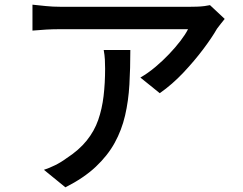

<svg xmlns="http://www.w3.org/2000/svg" viewBox="-20 -757 1040 822"><path d="M942 -676Q935 -668 925.5 -655.5Q916 -643 909 -634Q888 -597 850.5 -547Q813 -497 765.5 -446.5Q718 -396 664 -358L581 -425Q614 -444 645.5 -470.5Q677 -497 704.5 -526Q732 -555 753 -582.5Q774 -610 785 -632Q771 -632 737.5 -632Q704 -632 657.5 -632Q611 -632 558.5 -632Q506 -632 454 -632Q402 -632 357 -632Q312 -632 280 -632Q248 -632 237 -632Q207 -632 179 -630.5Q151 -629 119 -626V-737Q147 -734 177 -731Q207 -728 237 -728Q248 -728 281 -728Q314 -728 360.5 -728Q407 -728 461 -728Q515 -728 569 -728Q623 -728 670 -728Q717 -728 750 -728Q783 -728 796 -728Q807 -728 823.5 -728.5Q840 -729 855.5 -731Q871 -733 879 -735ZM538 -543Q538 -465 534 -395Q530 -325 515.5 -262.5Q501 -200 471 -145.5Q441 -91 390 -43Q339 5 260 45L168 -30Q190 -37 215.5 -49.5Q241 -62 264 -79Q318 -114 351 -155Q384 -196 400.5 -243.5Q417 -291 423.5 -346Q430 -401 430 -463Q430 -483 429 -502Q428 -521 424 -543Z"/></svg>

Font: Noto Sans SC Thin Medium
Style: Regular
Weight: 500
Version: Version 2.004-H2;hotconv 1.0.118;makeotfexe 2.5.65603